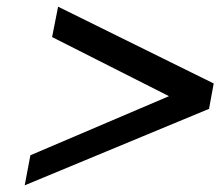

<svg xmlns="http://www.w3.org/2000/svg" viewBox="-20 -591 660 575"><path d="M71 -126 486 -303 136 -480 154 -571 620 -341 606 -265 54 -36Z"/></svg>

Font: Involve Medium Oblique
Style: Italic
Weight: 500
Italic angle: -10.5°
Designer: Stefan Peev
Foundry: Context Ltd.
Version: Version 1.001